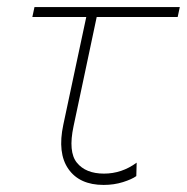

<svg xmlns="http://www.w3.org/2000/svg" viewBox="-20 -514 528 543"><path d="M273 9Q205 9 173.5 -36Q142 -81 159 -161Q179.5 -256.5 196.2 -335.8Q213 -415 224 -466H71.5L77.5 -494H488.5L482.5 -466H253.5Q237 -388.5 220.8 -311.5Q204.5 -234.5 188 -157Q172.5 -84.5 197.5 -53.8Q222.5 -23 274 -23Q324.5 -23 366.5 -54L365.5 -16Q353 -7 327.8 1Q302.5 9 273 9Z"/></svg>

Font: Commissioner Thin
Style: Italic
Weight: 100
Italic angle: -12°
Designer: Kostas Bartsokas
Foundry: Kostas Bartsokas
Version: Version 1.000; ttfautohint (v1.8.3)